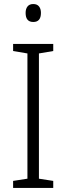

<svg xmlns="http://www.w3.org/2000/svg" viewBox="-20 -932 329 952"><path d="M244 0H45V-35L116 -46V-667L45 -679V-714H244V-679L173 -667V-46L244 -35ZM145 -912Q164 -912 173.5 -900Q183 -888 183 -868Q183 -823 145 -823Q107 -823 107 -868Q107 -888 116.5 -900Q126 -912 145 -912Z"/></svg>

Font: Noto Sans Sinhala SemiCondensed Light
Style: Regular
Weight: 300
Width: 4
Designer: Jelle Bosma - Monotype Design Team
Foundry: Monotype Imaging Inc.
Version: Version 2.006; ttfautohint (v1.8.4.7-5d5b)